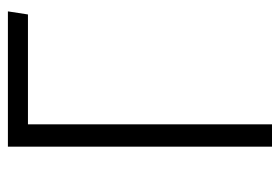

<svg xmlns="http://www.w3.org/2000/svg" viewBox="-134 -592 725 498"><g transform="rotate(-90 229.0 -342.5)"><path d="M441 -633H156V0H98V-685H449Z"/></g></svg>

Font: Fira Sans Condensed Light
Style: Regular
Weight: 300
Width: 3
Designer: bBox Type GmbH & Carrois Corporate GbR & Edenspiekermann AG
Foundry: bBox Type GmbH & Carrois Corporate GbR & Edenspiekermann AG
Version: Version 4.301